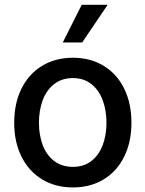

<svg xmlns="http://www.w3.org/2000/svg" viewBox="-20 -781 614 811"><path d="M40 -262.7Q40 -344.7 70.8 -406.7Q101.6 -468.8 157.7 -502.9Q213.9 -537.1 288.1 -537.1Q361.8 -537.1 418 -502.9Q474.1 -468.8 504.6 -406.5Q535.2 -344.2 535.2 -262.7Q535.2 -181.2 504.6 -119.4Q474.1 -57.6 418 -23.4Q361.8 10.7 288.1 10.7Q213.9 10.7 157.7 -23.4Q101.6 -57.6 70.8 -119.4Q40 -181.2 40 -262.7ZM429.7 -262.7Q429.7 -314.9 413.8 -357.7Q397.9 -400.4 366 -425.8Q334 -451.2 288.1 -451.2Q241.2 -451.2 208.7 -425.8Q176.3 -400.4 160.4 -357.7Q144.5 -314.9 144.5 -262.7Q144.5 -210.4 160.4 -168.2Q176.3 -126 208.7 -101.1Q241.2 -76.2 288.1 -76.2Q334.5 -76.2 366.2 -101.1Q397.9 -126 413.8 -168.2Q429.7 -210.4 429.7 -262.7ZM325.2 -760.7H434.6L327.1 -601.6H245.1Z"/></svg>

Font: Pretendard Std Medium
Style: Regular
Weight: 500
Designer: Base glyphs from Inter by Rasmus Andersson; Hangeul glyphs from Noto Sans CJK(Source Han Sans) by Jang Soo-young and Kan
Foundry: Kil Hyung-jin
Version: Version 1.309